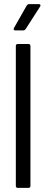

<svg xmlns="http://www.w3.org/2000/svg" viewBox="-20 -914 226 934"><path d="M57 -10V-690Q57 -700 67 -700H118Q128 -700 128 -690V-10Q128 0 118 0H67Q57 0 57 -10ZM48 -778 110 -887Q115 -894 122 -894H169Q175 -894 176.5 -890.5Q178 -887 175 -882L105 -773Q100 -766 93 -766H55Q49 -766 47 -769.5Q45 -773 48 -778Z"/></svg>

Font: Barlow Condensed
Style: Regular
Weight: 400
Width: 3
Designer: Jeremy Tribby
Foundry: Tribby Type
Version: Version 1.500